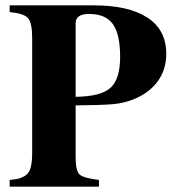

<svg xmlns="http://www.w3.org/2000/svg" viewBox="-20 -696 651 716"><path d="M262 -303V-111Q262 -60 276 -46Q290 -32 349 -25V0H16V-25Q49 -28 61 -34Q84 -43 92 -64Q100 -85 100 -126V-553Q100 -611 84.5 -628.5Q69 -646 16 -651V-676H331Q459 -676 529.5 -630.5Q600 -585 600 -495Q600 -435 566.5 -390.5Q533 -346 471 -323Q439 -311 400.5 -307.5Q362 -304 262 -303ZM262 -609V-335Q356 -336 392 -368.5Q428 -401 428 -484Q428 -568 401 -606Q374 -644 312 -644Q262 -644 262 -609Z"/></svg>

Font: STIX MathJax Alphabets
Style: Bold
Weight: 700
Designer: MicroPress Inc., with final additions and corrections provided by Coen Hoffman, Elsevier (retired)
Version: Version 1.1.1